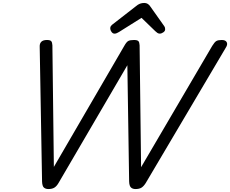

<svg xmlns="http://www.w3.org/2000/svg" viewBox="-20 -1267 1559 1301"><path d="M308 14Q289 14 277.5 4Q266 -6 265 -38L249 -951Q248 -972 260 -984Q272 -996 298 -996Q320 -996 327 -988Q334 -980 335 -960L345 -136L822 -956Q837 -983 849.5 -989.5Q862 -996 888 -996Q911 -996 918 -988Q925 -980 926 -960L936 -134L1418 -956Q1434 -982 1446 -989Q1458 -996 1483 -996Q1509 -996 1516.5 -980.5Q1524 -965 1510 -944L967 -26Q953 -4 938 5Q923 14 898 14Q879 14 867.5 3.5Q856 -7 855 -38L843 -825L376 -26Q363 -4 347.5 5Q332 14 308 14ZM756 -1039Q744 -1039 735.5 -1051Q727 -1063 727 -1074Q727 -1084 730.5 -1089Q734 -1094 738 -1098L900 -1224Q915 -1237 928.5 -1242Q942 -1247 958 -1247Q971 -1247 981.5 -1240.5Q992 -1234 1000 -1221L1092 -1091Q1097 -1084 1098 -1078.5Q1099 -1073 1099 -1068Q1099 -1056 1086 -1047.5Q1073 -1039 1064 -1039Q1054 -1039 1046.5 -1044Q1039 -1049 1032 -1056L939 -1146L786 -1050Q779 -1046 771.5 -1042.5Q764 -1039 756 -1039Z"/></svg>

Font: Playwrite IE
Style: Regular
Weight: 400
Designer: Veronika Burian, José Scaglione
Foundry: TypeTogether
Version: Version 1.002